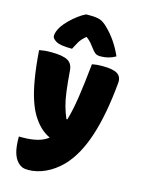

<svg xmlns="http://www.w3.org/2000/svg" viewBox="-150 -929 899 1214"><g transform="rotate(15 300.0 -322.5)"><path d="M108 -557Q182 -557 215 -539Q248 -521 251 -475Q257 -397 264 -343Q271 -289 282 -249.5Q293 -210 309 -173H315Q334 -236 348 -328.5Q362 -421 375 -550Q389 -553 405 -554.5Q421 -556 448 -556Q513 -556 541.5 -537.5Q570 -519 566 -478Q547 -269 500 -125Q453 19 374 100Q325 149 269 174.5Q213 200 158 200Q134 200 119 194Q104 188 90 174Q68 151 57.5 113.5Q47 76 47 15V11H72Q183 11 237 -33Q199 -51 171 -79Q144 -106 121.5 -143Q99 -180 81 -234.5Q63 -289 50 -366Q37 -443 29 -550Q46 -553 63 -555Q80 -557 108 -557ZM258 -845H287Q324 -845 348 -837.5Q372 -830 400 -802Q468 -737 512 -638Q468 -612 413 -612Q392 -612 380 -620.5Q368 -629 352 -651Q341 -666 329.5 -679.5Q318 -693 298 -708H297Q266 -682 252.5 -657.5Q239 -633 228 -612H222Q150 -612 123 -628Q96 -644 96 -661Q96 -674 101.5 -690Q107 -706 119 -725Q134 -747 158 -771Q182 -795 209 -815Q236 -835 258 -845Z"/></g></svg>

Font: Recursive Sn Csl St XBk
Style: Regular
Weight: 1000
Version: Version 1.079;hotconv 1.0.112;makeotfexe 2.5.65598; ttfautoh